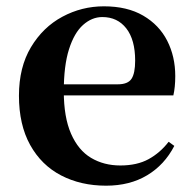

<svg xmlns="http://www.w3.org/2000/svg" viewBox="-20 -572 612 608"><path d="M316 16Q236 16 173.5 -16.5Q111 -49 75.5 -113Q40 -177 40 -269Q40 -359 78 -422.5Q116 -486 177.5 -519Q239 -552 309 -552Q383 -552 433.5 -522.5Q484 -493 509.5 -443Q535 -393 535 -331Q535 -296 529 -270H98V-305H353Q385 -305 396.5 -322.5Q408 -340 408 -380Q408 -446 380 -482Q352 -518 304 -518Q271 -518 243 -493Q215 -468 198.5 -416Q182 -364 182 -283Q182 -201 205 -148.5Q228 -96 268.5 -72Q309 -48 361 -48Q414 -48 450.5 -68Q487 -88 514 -123L532 -110Q501 -50 446 -17Q391 16 316 16Z"/></svg>

Font: Noto Serif KR ExtraLight
Style: Bold
Weight: 700
Version: Version 2.002-H1;hotconv 1.1.0;makeotfexe 2.6.0